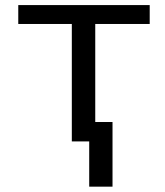

<svg xmlns="http://www.w3.org/2000/svg" viewBox="-20 -548 640 744"><path d="M560.1 -455.1H349.1V-75.2H416V175.3H325.7V0H258.3V-455.1H50.8V-528.3H560.1Z"/></svg>

Font: RobotoMono-Regular
Style: Regular
Weight: 400
Designer: Google
Version: Version 2.000985; 2015; ttfautohint (v1.3)